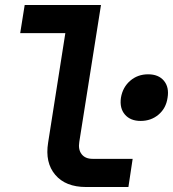

<svg xmlns="http://www.w3.org/2000/svg" viewBox="-20 -750 694 770"><path d="M325 0Q243 0 201.5 -49Q160 -98 173 -178L242 -617H61L79 -730H385L298 -181Q293 -150 307.5 -131.5Q322 -113 351 -113H512L495 0ZM544 -265Q503 -265 481 -290.5Q459 -316 465 -358Q472 -400 502 -426Q532 -452 574 -452Q616 -452 637.5 -426Q659 -400 652 -358Q646 -316 616 -290.5Q586 -265 544 -265Z"/></svg>

Font: JetBrains Mono NL
Style: Bold Italic
Weight: 700
Italic angle: -9°
Designer: Philipp Nurullin, Konstantin Bulenkov
Foundry: JetBrains
Version: Version 2.304; ttfautohint (v1.8.4.7-5d5b)